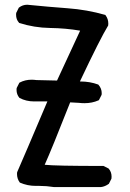

<svg xmlns="http://www.w3.org/2000/svg" viewBox="-20 -779 540 799"><path d="M144 -5.4H128.9Q94.2 -5.4 63 -19L62 -20Q50.8 -35.2 50.8 -55.2Q50.8 -62 51.8 -63.5Q80.6 -128.9 177.2 -356.9H122.1Q88.4 -356.9 61 -371.6Q48.8 -385.7 48.8 -405.3Q48.8 -408.2 49.3 -412.6L60.5 -434.6L62 -435.5Q84.5 -447.3 111.3 -447.3Q121.1 -447.3 131.3 -445.8L217.3 -443.8L313.5 -651.4Q254.4 -661.6 188.2 -662.6Q122.1 -663.6 59.6 -683.6L58.6 -685.1Q46.9 -698.2 46.9 -717.8Q46.9 -720.7 47.4 -725.1L58.1 -746.6L59.1 -747.6Q74.2 -759.3 93.3 -759.3Q98.6 -759.3 104 -758.3Q182.1 -750.5 261.7 -744.6Q341.8 -738.8 418.5 -716.8L419.4 -715.3Q430.7 -700.2 430.7 -680.7Q430.7 -677.7 430.2 -672.9Q397 -618.7 312.5 -439.9Q313.5 -439.9 314.9 -439.9Q354 -439.9 388.7 -427.2L389.6 -426.3Q403.3 -411.1 403.3 -391.1Q403.3 -388.2 402.8 -384.3L391.6 -362.3L389.6 -361.3Q363.3 -349.6 331.5 -349.6Q319.8 -349.6 307.1 -351.1L272 -353Q194.3 -155.8 166 -93.3Q208 -88.4 409.2 -88.4H410.6L432.1 -77.6L432.6 -76.7Q444.3 -63.5 444.3 -43.5Q444.3 -40 443.8 -35.6L433.1 -14.2Q417 -2.4 399.9 -0.5H399.4H204.6Q174.3 -5.4 144 -5.4Z"/></svg>

Font: Bakudai
Style: Medium
Weight: 500
Version: Version 1.48